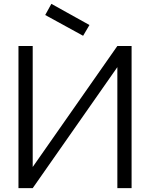

<svg xmlns="http://www.w3.org/2000/svg" viewBox="-20 -978 780 998"><path d="M215 -900 412 -792 445 -848 247 -958ZM76 0H150L590 -629V0H664V-739H590L150 -110V-739H76Z"/></svg>

Font: Involve
Style: Regular
Weight: 400
Designer: Stefan Peev
Foundry: Context Ltd.
Version: Version 1.001